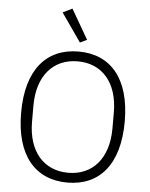

<svg xmlns="http://www.w3.org/2000/svg" viewBox="-62 -992 821 1054"><g transform="rotate(5 348.5 -465.0)"><path d="M351 -760 389 -778 294 -942 242 -916ZM349 12C526 12 634 -113 634 -349C634 -585 526 -710 349 -710C171 -710 63 -585 63 -349C63 -113 171 12 349 12ZM349 -42C215 -42 127 -139 127 -305V-393C127 -559 215 -656 349 -656C482 -656 570 -559 570 -393V-305C570 -139 482 -42 349 -42Z"/></g></svg>

Font: IBM Plex Devanagari Light
Style: Regular
Weight: 300
Designer: Mike Abbink, Paul van der Laan, Pieter van Rosmalen, Erin McLaughlin
Foundry: Bold Monday
Version: Version 1.0